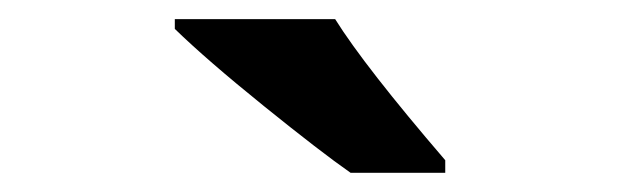

<svg xmlns="http://www.w3.org/2000/svg" viewBox="-20 -786 647 200"><path d="M162.1 -766.1H329.1Q359.9 -716.8 443.8 -619.1V-606H345.2Q314.5 -627.4 254.9 -675.5Q195.3 -723.6 162.1 -755.9Z"/></svg>

Font: OpenSans-Bold
Style: Bold
Weight: 700
Foundry: Ascender Corporation
Version: Version 1.10